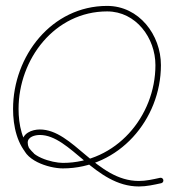

<svg xmlns="http://www.w3.org/2000/svg" viewBox="-20 -572 584 663"><path d="M97.1 -29.5C100.7 -33.3 100.4 -39.3 96.6 -42.9C55.7 -80.7 44.1 -142.4 44.1 -195.8C44.1 -367.8 168.9 -532.6 350 -532.6C449.5 -532.6 516.7 -441 516.7 -347.1C516.7 -169.5 379.9 -9.5 197 -9.5C160.6 -9.5 75.7 -31.8 75.7 -79.5C75.7 -99.9 101.4 -105.9 117.5 -105.9C223.1 -105.9 308.4 71.9 459.5 71.9C485.9 71.9 511.1 66.2 536.8 60.6C541.9 59.5 545.1 54.4 544 49.3C542.9 44.1 537.8 40.9 532.7 42C532.7 42 532.7 42 532.7 42C508.4 47.3 484.5 52.9 459.5 52.9C313.1 52.9 232.5 -124.9 117.5 -124.9C90.1 -124.9 56.7 -111.7 56.7 -79.5C56.7 -18.9 148.8 9.5 197 9.5C390.4 9.5 535.7 -159.1 535.7 -347.1C535.7 -451.5 460.1 -551.6 350 -551.6C158.3 -551.6 25.1 -378.3 25.1 -195.8C25.1 -136.8 38.7 -70.6 83.7 -28.9C87.5 -25.4 93.5 -25.6 97.1 -29.5Z"/></svg>

Font: FRB American Cursive Extralight
Style: Italic
Weight: 200
Italic angle: -25°
Version: Version 2.0;Modular Font Editor K font №1